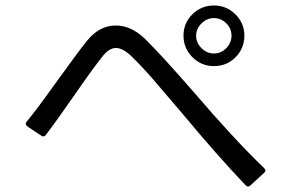

<svg xmlns="http://www.w3.org/2000/svg" viewBox="-20 -748 1040 700"><path d="M649 -618Q649 -664 681.5 -696Q714 -728 760 -728Q806 -728 838.5 -695.5Q871 -663 871 -618Q871 -572 839 -539.5Q807 -507 760 -507Q714 -507 681.5 -539.5Q649 -572 649 -618ZM824 -618Q824 -644 805 -663Q786 -682 760 -682Q734 -682 714.5 -662.5Q695 -643 695 -618Q695 -592 714.5 -572.5Q734 -553 760 -553Q786 -553 805 -572.5Q824 -592 824 -618ZM884 -68Q880 -68 876 -72Q772 -181 644 -335Q572 -420 535 -462.5Q498 -505 457 -545Q427 -573 403 -573Q378 -573 355 -544Q316 -495 254 -405Q181 -300 147 -256Q141 -247 131 -253L80 -287Q74 -292 74 -297Q74 -301 77 -304Q109 -343 145.5 -393.5Q182 -444 195 -462Q270 -566 297 -599Q342 -655 402 -655Q458 -655 508 -607Q568 -548 684 -415Q831 -243 943 -135Q948 -130 948 -126Q948 -123 943 -118L893 -72Q889 -68 884 -68Z"/></svg>

Font: LINE Seed JP_TTF Regular
Style: Regular
Weight: 400
Designer: LINE & Fontrix & Fontworks
Version: Version 1.002